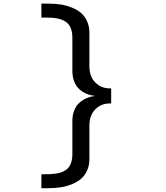

<svg xmlns="http://www.w3.org/2000/svg" viewBox="-20 -832 890 1032"><path d="M570 -357H577.5V-276H570Q523.5 -276 492 -244Q460.5 -212 460.5 -157V23Q460.5 57.5 448.2 84.5Q436 111.5 415.8 129Q395.5 146.5 366.5 158.2Q337.5 170 306.2 174.8Q275 179.5 239 179.5H202.5V104.5H221Q239 104.5 251.8 104Q264.5 103.5 281 101Q297.5 98.5 309.2 94.2Q321 90 333 82.2Q345 74.5 352.2 63.5Q359.5 52.5 364.2 36Q369 19.5 369 -1.5V-182Q369 -211 377.5 -234.2Q386 -257.5 398.5 -271.5Q411 -285.5 428.2 -295.5Q445.5 -305.5 460 -309.8Q474.5 -314 490 -316.5Q473 -318.5 457.5 -323.2Q442 -328 425.5 -338Q409 -348 396.8 -362.5Q384.5 -377 376.8 -399.8Q369 -422.5 369 -451V-631.5Q369 -652.5 364.2 -669Q359.5 -685.5 352.2 -696.5Q345 -707.5 333 -715.2Q321 -723 309.2 -727.2Q297.5 -731.5 281 -734Q264.5 -736.5 251.8 -737Q239 -737.5 221 -737.5H202.5V-812.5H239Q275 -812.5 306.2 -807.8Q337.5 -803 366.5 -791.2Q395.5 -779.5 415.8 -762Q436 -744.5 448.2 -717.5Q460.5 -690.5 460.5 -656V-476Q460.5 -421 492 -389Q523.5 -357 570 -357Z"/></svg>

Font: League Mono Wide
Style: Regular
Weight: 400
Width: 8
Designer: Tyler Finck
Foundry: The League of Moveable Type / Tyler Finck
Version: Version 2.210